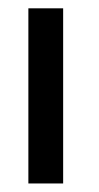

<svg xmlns="http://www.w3.org/2000/svg" viewBox="-20 -430 232 450"><path d="M46.5 0V-410.5H128V0Z"/></svg>

Font: League Spartan Thin
Style: Regular
Weight: 400
Version: Version 2.002